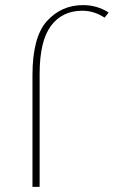

<svg xmlns="http://www.w3.org/2000/svg" viewBox="-20 -731 445 751"><path d="M107 -437Q107 -586 163.5 -648.5Q220 -711 305 -711Q360 -711 405 -682L389 -662Q348 -689 302 -689Q223 -689 179 -629.5Q135 -570 135 -442V0H107Z"/></svg>

Font: Ysabeau Extralight
Style: Regular
Weight: 200
Designer: Christian Thalmann (Catharsis Fonts)
Version: Version 0.003